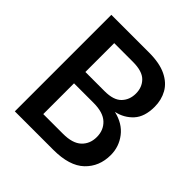

<svg xmlns="http://www.w3.org/2000/svg" viewBox="-187 -849 993 993"><g transform="rotate(45 309.0 -353.0)"><path d="M350 0H69V-706H345Q422 -706 470.5 -682.5Q519 -659 541.5 -618.5Q564 -578 564 -528Q564 -455 528 -415.5Q492 -376 437 -364Q506 -348 543 -300Q580 -252 580 -191Q580 -107 524 -53.5Q468 0 350 0ZM324 -402Q389 -402 418 -432Q447 -462 447 -508Q447 -554 417.5 -583.5Q388 -613 320 -613H183V-402ZM327 -94Q397 -94 430 -125Q463 -156 463 -206Q463 -256 429.5 -287.5Q396 -319 326 -319H183V-94Z"/></g></svg>

Font: Ulagadi Sans Medium
Style: Regular
Weight: 500
Designer: Ninad Kale (Devanagari), Jonny Pinhorn (Latin)
Foundry: Indian Type Foundry
Version: Version 3.01;March 29, 2020;FontCreator 12.0.0.2522 64-bit; 